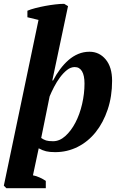

<svg xmlns="http://www.w3.org/2000/svg" viewBox="-37 -782 629 1002"><path d="M353 -432Q332 -432 312.5 -416.5Q293 -401 276 -378Q259 -355 245 -328Q231 -301 222 -279L178 -62Q191 -53 203.5 -49Q216 -45 240 -45Q274 -45 304 -72Q334 -99 356.5 -142Q379 -185 391.5 -239Q404 -293 404 -346Q404 -388 391 -410Q378 -432 353 -432ZM135 133Q152 136 170.5 144.5Q189 153 202 162V200H-4L-17 187L164 -678L106 -692V-726Q122 -733 147 -739.5Q172 -746 199 -751Q226 -756 252 -759Q278 -762 298 -762L318 -750L236 -362H240Q256 -393 276.5 -420.5Q297 -448 320.5 -468.5Q344 -489 371.5 -500.5Q399 -512 430 -512Q481 -512 514.5 -472Q548 -432 548 -360Q548 -279 525 -210.5Q502 -142 462.5 -92.5Q423 -43 368.5 -15.5Q314 12 251 12Q222 12 203.5 7.5Q185 3 165 -8Z"/></svg>

Font: PTSerif
Style: Bold Italic
Weight: 700
Italic angle: -12°
Designer: A.Korolkova, O.Umpeleva, V.Yefimov
Foundry: ParaType Ltd
Version: Version 1.000W OFL; ttfautohint (v1.2) -l 8 -r 50 -G 200 -x 